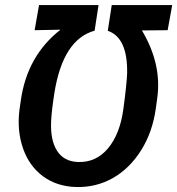

<svg xmlns="http://www.w3.org/2000/svg" viewBox="-20 -731 703 761"><path d="M355 -609.4Q229 -574.7 195.3 -360.8Q184.6 -292 182.6 -250Q179.2 -175.3 206.3 -133.1Q233.4 -90.8 289.1 -88.9Q360.8 -86.4 408.2 -143.1Q455.6 -199.7 469 -299.1Q482.4 -398.4 483.9 -440.9Q486.3 -582 407.2 -608.9L422.9 -710.9H662.6L644.5 -611.3L542.5 -610.4Q621.6 -477.5 603.5 -344.2L597.7 -301.8Q584.5 -206.5 538.8 -134.5Q493.2 -62.5 427 -25.1Q360.8 12.2 282.2 10.3Q205.6 8.3 150.6 -32.2Q95.7 -72.8 71.3 -142.8Q46.9 -212.9 57.1 -295.4L62.5 -333Q87.4 -509.8 219.7 -613.3L117.2 -611.3L134.8 -710.9H370.6Z"/></svg>

Font: Roboto Medium
Style: Italic
Weight: 500
Italic angle: -12°
Designer: Google
Version: Version 2.134; 2016